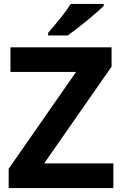

<svg xmlns="http://www.w3.org/2000/svg" viewBox="-20 -954 619 974"><path d="M555 0H24V-98L366 -589H33V-714H546V-616L204 -125H555ZM506 -924Q492 -910 469 -890Q446 -870 419.5 -848Q393 -826 367.5 -806.5Q342 -787 323 -774H224V-787Q240 -806 261.5 -831.5Q283 -857 304 -884.5Q325 -912 339 -934H506Z"/></svg>

Font: Noto Sans Sundanese
Style: Regular
Weight: 400
Designer: Monotype Design Team (Regular), Sérgio L. Martins (other weights)
Foundry: Monotype Imaging Inc.
Version: Version 2.003